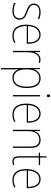

<svg xmlns="http://www.w3.org/2000/svg" viewBox="1350 -2112 994 3733"><g transform="rotate(90 1846.5 -245.0)"><path d="M362 -130C362 -226 287 -251 207 -284C132 -315 76 -334 76 -407C76 -477 130 -513 215 -513C260 -513 310 -502 341 -484L353 -509C317 -526 269 -538 215 -538C110 -538 50 -485 50 -407C50 -317 116 -292 199 -259C277 -229 335 -206 335 -131C335 -59 291 -15 189 -15C134 -15 82 -29 38 -53V-23C70 -7 125 10 189 10C305 10 362 -44 362 -130Z M657 -538C523 -538 459 -416 459 -261C459 -100 523 10 670 10C726 10 769 -1 811 -23V-51C759 -24 723 -15 670 -15C548 -15 484 -105 485 -269H830V-295C830 -427 781 -538 657 -538ZM657 -513C759 -513 805 -420 804 -293H486C496 -438 561 -513 657 -513Z M1137 -536C1059 -536 1014 -478 996 -420H994L991 -528H969V0H995V-290C995 -410 1040 -510 1137 -510C1161 -510 1180 -507 1198 -501L1205 -525C1185 -532 1162 -536 1137 -536Z M1501 -538C1400 -538 1347 -472 1327 -403H1325L1324 -528H1303V232H1329V-4C1329 -42 1328 -80 1327 -113H1329C1348 -49 1398 10 1493 10C1616 10 1691 -85 1691 -269C1691 -447 1625 -538 1501 -538ZM1500 -513C1609 -513 1664 -430 1664 -269C1664 -93 1597 -15 1494 -15C1394 -15 1329 -94 1329 -246V-275C1329 -419 1389 -513 1500 -513Z M1842 -722C1822 -722 1816 -706 1816 -690C1816 -673 1822 -658 1841 -658C1862 -658 1868 -672 1868 -690C1868 -706 1864 -722 1842 -722ZM1854 -528H1828V0H1854Z M2192 -538C2058 -538 1994 -416 1994 -261C1994 -100 2058 10 2205 10C2261 10 2304 -1 2346 -23V-51C2294 -24 2258 -15 2205 -15C2083 -15 2019 -105 2020 -269H2365V-295C2365 -427 2316 -538 2192 -538ZM2192 -513C2294 -513 2340 -420 2339 -293H2021C2031 -438 2096 -513 2192 -513Z M2698 -538C2598 -538 2548 -477 2529 -416H2527L2524 -528H2503V0H2529V-305C2529 -446 2600 -513 2698 -513C2779 -513 2828 -465 2828 -352V0H2854V-357C2854 -481 2797 -538 2698 -538Z M3121 -15C3060 -15 3043 -55 3043 -130V-503H3188V-528H3043V-658H3022L3015 -528L2947 -524V-503H3017V-130C3017 -42 3040 10 3121 10C3150 10 3169 5 3188 -2V-27C3170 -20 3148 -15 3121 -15Z M3465 -538C3331 -538 3267 -416 3267 -261C3267 -100 3331 10 3478 10C3534 10 3577 -1 3619 -23V-51C3567 -24 3531 -15 3478 -15C3356 -15 3292 -105 3293 -269H3638V-295C3638 -427 3589 -538 3465 -538ZM3465 -513C3567 -513 3613 -420 3612 -293H3294C3304 -438 3369 -513 3465 -513Z"/></g></svg>

Font: Noto Sans Georgian SemiCondensed Thin
Style: Regular
Weight: 100
Width: 4
Designer: Monotype Design Team, Akaki Razmadze
Foundry: Google LLC
Version: Version 2.005